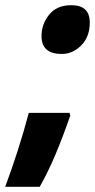

<svg xmlns="http://www.w3.org/2000/svg" viewBox="-79 -581 366 740"><path d="M159 -373Q201 -373 234 -406Q267 -439 267 -494Q267 -561 196 -561Q140 -561 110.5 -524.5Q81 -488 81 -442Q81 -373 159 -373ZM-59 139H74Q106 83 135 14Q164 -55 192 -136L189 -146H32Q-7 0 -59 139Z"/></svg>

Font: Noto Sans Display Condensed Black
Style: Italic
Weight: 900
Width: 3
Italic angle: -192°
Designer: Monotype Design Team
Foundry: Monotype Imaging Inc.
Version: Version 1.900